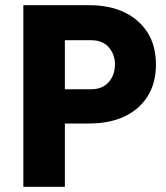

<svg xmlns="http://www.w3.org/2000/svg" viewBox="-20 -720 641 740"><path d="M70 0V-700H323Q402 -700 459.5 -672.5Q517 -645 549 -594Q581 -543 581 -471Q581 -400 549 -349Q517 -298 459.5 -271Q402 -244 323 -244H144V-376H331Q375 -376 399 -403.5Q423 -431 423 -471Q423 -511 399 -538Q375 -565 331 -565H164L230 -626V0Z"/></svg>

Font: SUSE ExtraBold
Style: Regular
Weight: 800
Designer: Rene Bieder
Foundry: SUSE
Version: Version 1.000